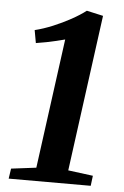

<svg xmlns="http://www.w3.org/2000/svg" viewBox="-54 -791 537 830"><g transform="rotate(5 215.0 -376.0)"><path d="M22 -44 130.5 -57.5 206.5 -620.5Q189 -616 168.5 -611Q148 -606 126 -601.8Q104 -597.5 81.5 -594L71.5 -649.5Q108.5 -658.5 149 -675.2Q189.5 -692 226.2 -712.2Q263 -732.5 289 -752.5L360.5 -736.5L269 -58L377 -44L371.5 0H15.5Z"/></g></svg>

Font: Merriweather 48pt
Style: Bold Italic
Weight: 700
Italic angle: -7.8°
Version: Version 2.101